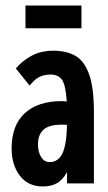

<svg xmlns="http://www.w3.org/2000/svg" viewBox="-20 -662 390 693"><path d="M135 11Q81 11 51.5 -28Q22 -67 22 -126Q22 -210 69.5 -253.5Q117 -297 203 -297Q211 -297 221 -296Q217 -357 203 -375Q189 -393 163 -393Q140 -393 122.5 -384.5Q105 -376 87 -353L37 -415Q62 -444 95.5 -461.5Q129 -479 173 -479Q218 -479 250.5 -461.5Q283 -444 301 -395.5Q319 -347 319 -256V0H222V-41Q206 -12 185 -0.5Q164 11 135 11ZM117 -141Q117 -113 128.5 -95Q140 -77 159 -77Q190 -77 205 -107.5Q220 -138 222 -211Q217 -212 212.5 -212Q208 -212 203 -212Q156 -212 136.5 -193.5Q117 -175 117 -141ZM72 -560V-642H274V-560Z"/></svg>

Font: Inconsolata ExtraCondensed ExtraBold
Style: Regular
Weight: 800
Width: 2
Monospace: yes
Designer: Raph Levien, Cyreal, Brenton Simpson
Foundry: Raph Levien, Cyreal, Google
Version: Version 3.001; ttfautohint (v1.8.2.53-6de2)